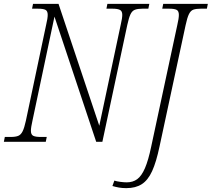

<svg xmlns="http://www.w3.org/2000/svg" viewBox="-37 -734 1096 994"><path d="M-17 0 -12 -25H19Q43 -25 57 -30.5Q71 -36 80 -54Q89 -72 97 -109L202 -606Q206 -623 208 -635.5Q210 -648 210 -657Q210 -677 198.5 -683Q187 -689 160 -689H129L134 -714H266L477 -83L588 -606Q596 -640 596 -657Q596 -677 583.5 -683Q571 -689 546 -689H514L519 -714H736L731 -689H700Q676 -689 661.5 -683.5Q647 -678 638.5 -660Q630 -642 622 -605L493 0H461L245 -648L131 -109Q123 -74 123 -57Q123 -37 135 -31Q147 -25 173 -25H205L200 0ZM617 240Q596 240 579 237Q562 234 545 229L555 201Q567 205 586 207.5Q605 210 619 210Q651 210 673.5 193.5Q696 177 713.5 136.5Q731 96 746 24L881 -605Q885 -622 887 -635Q889 -648 889 -657Q889 -677 877.5 -683Q866 -689 839 -689H803L808 -714H1039L1034 -689H1002Q978 -689 964 -684Q950 -679 941 -660.5Q932 -642 924 -604L789 24Q772 105 750.5 152Q729 199 697 219.5Q665 240 617 240Z"/></svg>

Font: Noto Serif SemiCondensed ExtraLight
Style: Italic
Weight: 200
Width: 4
Italic angle: -12°
Designer: Monotype Design Team
Foundry: Monotype Imaging Inc.
Version: Version 2.013